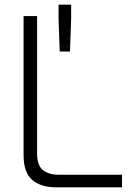

<svg xmlns="http://www.w3.org/2000/svg" viewBox="-20 -803 571 823"><path d="M81 -139V-734H139V-146Q139 -93 164.5 -73.5Q190 -54 231 -54H503V0H221Q156 0 118.5 -31.5Q81 -63 81 -139ZM231 -724V-783H285V-724L280 -582H236Z"/></svg>

Font: Exo Light
Style: Regular
Weight: 300
Designer: Natanael Gama
Foundry: Natanael Gama
Version: Version 1.500; ttfautohint (v1.6)